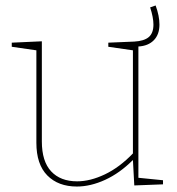

<svg xmlns="http://www.w3.org/2000/svg" viewBox="-20 -676 648 702"><path d="M486 -26 576 -17V-2L471 2L466 -91Q418 -43 364.5 -18.5Q311 6 261 6Q193 6 153 -34.5Q113 -75 113 -154V-492L23 -505V-520L133 -525V-159Q133 -86 167 -49.5Q201 -13 262 -13Q310 -13 363.5 -38.5Q417 -64 466 -115V-492L376 -505V-520L471 -524Q507 -526 524 -540.5Q541 -555 541 -586Q541 -612 529 -649L549 -656Q563 -618 563 -586Q563 -550 542.5 -529Q522 -508 486 -506Z"/></svg>

Font: Bitter Pro Thin
Style: Regular
Weight: 250
Designer: Sol Matas, and Bitter project Authors
Foundry: Sol Matas
Version: Version 1.010